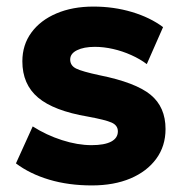

<svg xmlns="http://www.w3.org/2000/svg" viewBox="-20 -550 562 584"><path d="M259.5 14Q188.5 14 129.8 -3.5Q71 -21 28.5 -53L79.5 -165.5Q121 -139 168.5 -123.8Q216 -108.5 258.5 -108.5Q297.5 -108.5 318 -119.2Q338.5 -130 338.5 -150.5Q338.5 -168.5 319.8 -177Q301 -185.5 246.5 -195.5Q143.5 -213 95.8 -253.2Q48 -293.5 48 -363.5Q48 -413.5 75.5 -451Q103 -488.5 151.8 -509.2Q200.5 -530 264 -530Q326 -530 381.2 -513.5Q436.5 -497 476 -467.5L426.5 -355Q406 -370.5 379.2 -382.5Q352.5 -394.5 324 -401Q295.5 -407.5 268.5 -407.5Q235 -407.5 214.2 -397.2Q193.5 -387 193.5 -369Q193.5 -350.5 211.5 -341.5Q229.5 -332.5 283.5 -321Q392.5 -299 438 -261.8Q483.5 -224.5 483.5 -157.5Q483.5 -105.5 455.2 -67Q427 -28.5 376.8 -7.2Q326.5 14 259.5 14Z"/></svg>

Font: Geologica Roman
Style: Bold
Weight: 700
Designer: Sindre Bremnes, Frode Helland
Foundry: Monokrom Skriftforlag AS
Version: Version 1.010;gftools[0.9.28]